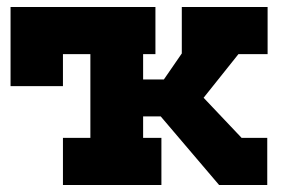

<svg xmlns="http://www.w3.org/2000/svg" viewBox="-20 -526 806 546"><path d="M741 -372H658L559 -248L667 -134H740V0H603L437 -195H387V-134H439V0H159V-134H237V-372H159V-281H10V-506H422V-372H387V-300H446L497 -374V-506H741Z"/></svg>

Font: Arvo
Style: Bold
Weight: 700
Designer: Anton Koovit (Cyrillic Expansion: Cyreal)
Foundry: Anton Koovit, Yassin Baggar
Version: Version 3.000